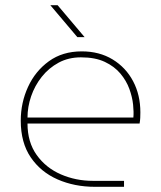

<svg xmlns="http://www.w3.org/2000/svg" viewBox="-20 -720 621 740"><path d="M346 0Q267 0 202 -28.5Q137 -57 98.5 -113.5Q60 -170 60 -255Q60 -324 88 -385Q116 -446 168.5 -484Q221 -522 295 -522Q363 -522 414 -491Q465 -460 493 -407Q521 -354 521 -287Q521 -276 520.5 -265.5Q520 -255 518 -244H86Q86 -172 121.5 -122.5Q157 -73 214.5 -48Q272 -23 338 -23H458V0ZM86 -267H494Q496 -287 493 -316.5Q490 -346 478.5 -377.5Q467 -409 444 -436.5Q421 -464 384 -481.5Q347 -499 292 -499Q244 -499 206 -478.5Q168 -458 141 -424Q114 -390 100 -349Q86 -308 86 -267ZM278 -577 174 -700H202L306 -577Z"/></svg>

Font: MuseoModerno Thin
Style: Regular
Weight: 100
Designer: Pablo Cosgaya, Héctor Gatti, Marcela Romero, and the Authors of The MuseoModerno Project.
Foundry: Omnibus-Type Team
Version: Version 1.003